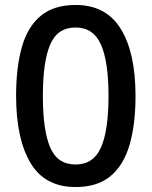

<svg xmlns="http://www.w3.org/2000/svg" viewBox="-20 -745 612 775"><path d="M527 -358Q527 -243 503 -160.5Q479 -78 426 -34Q373 10 285 10Q161 10 103 -87.5Q45 -185 45 -358Q45 -474 68.5 -556Q92 -638 145 -681.5Q198 -725 285 -725Q408 -725 467.5 -628.5Q527 -532 527 -358ZM153 -358Q153 -219 182.5 -150Q212 -81 285 -81Q357 -81 387.5 -149.5Q418 -218 418 -358Q418 -496 387.5 -565Q357 -634 285 -634Q212 -634 182.5 -565Q153 -496 153 -358Z"/></svg>

Font: Noto Sans Adlam Medium
Style: Regular
Weight: 500
Version: Version 3.001